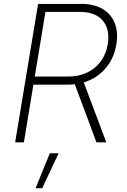

<svg xmlns="http://www.w3.org/2000/svg" viewBox="-20 -748 665 1009"><path d="M59.6 0 180.2 -727.5H405.8Q475.1 -727.5 520 -700.4Q564.9 -673.3 583.5 -625.2Q602.1 -577.1 591.3 -514.2Q581.1 -451.7 546.6 -404.1Q512.2 -356.4 458.3 -329.8Q404.3 -303.2 335.4 -303.2H134.8L141.6 -345.7H338.4Q393.6 -345.7 437.5 -366.5Q481.4 -387.2 509.5 -425.3Q537.6 -463.4 545.9 -514.2Q559.1 -592.8 520.5 -639.2Q481.9 -685.5 399.4 -685.5H218.8L105.5 0ZM486.8 0 363.8 -330.1H414.6L538.6 0ZM167 241.2 241.7 57.6H288.1L201.7 241.2Z"/></svg>

Font: Inter ExtraLight
Style: Italic
Weight: 250
Italic angle: -9.3988°
Designer: Rasmus Andersson
Foundry: rsms
Version: Version 4.001;git-66647c0bb